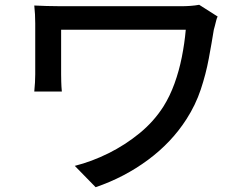

<svg xmlns="http://www.w3.org/2000/svg" viewBox="-20 -737 1040 801"><path d="M888 -668Q885 -663 882 -651.5Q879 -640 876.5 -629.5Q874 -619 872 -613Q863 -557 851 -492.5Q839 -428 817.5 -363.5Q796 -299 758 -240Q696 -143 597.5 -70Q499 3 379 44L292 -45Q363 -63 432.5 -97.5Q502 -132 562 -181Q622 -230 662 -293Q689 -336 708 -388.5Q727 -441 738.5 -498.5Q750 -556 755 -613Q742 -613 711.5 -613Q681 -613 638.5 -613Q596 -613 547.5 -613Q499 -613 450.5 -613Q402 -613 358.5 -613Q315 -613 282.5 -613Q250 -613 235 -613Q235 -604 235 -586Q235 -568 235 -545Q235 -522 235 -499Q235 -476 235 -457Q235 -438 235 -427Q235 -417 235.5 -396.5Q236 -376 238 -355H123Q125 -376 126 -393.5Q127 -411 127 -427Q127 -441 127 -468.5Q127 -496 127 -529.5Q127 -563 127 -593.5Q127 -624 127 -640Q127 -658 126 -677Q125 -696 123 -714Q145 -713 174 -712Q203 -711 236 -711Q244 -711 271.5 -711Q299 -711 339.5 -711Q380 -711 427.5 -711Q475 -711 523 -711Q571 -711 614.5 -711Q658 -711 689.5 -711Q721 -711 734 -711Q755 -711 775 -712.5Q795 -714 811 -717Z"/></svg>

Font: Noto Sans SC Medium
Style: Regular
Weight: 500
Designer: Ryoko NISHIZUKA  (kana, bopomofo & ideographs); Paul D. Hunt (Latin, Greek & Cyrillic); Sandoll Communications , Soo-you
Foundry: Adobe
Version: Version 2.004-H2;hotconv 1.0.118;makeotfexe 2.5.65603